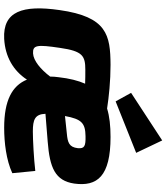

<svg xmlns="http://www.w3.org/2000/svg" viewBox="43 -848 817 944"><g transform="rotate(90 452.0 -376.5)"><path d="M732 -637 671 -765 437 -612 479 -536ZM654 -511C599 -511 553 -506 514 -494C456 -503 379 -511 299 -511C153 -510 63 -494 30 -260C4 -79 36 19 171 12C260 7 328 -33 372 -100C402 -27 474 12 609 12C681 12 767 2 832 -28L821 -141C762 -134 668 -129 627 -129C569 -129 542 -139 540 -191L677 -202C806 -212 869 -239 883 -332C899 -446 847 -511 654 -511ZM709 -350C704 -307 681 -300 636 -296L551 -287C566 -369 586 -387 650 -388C699 -389 712 -383 709 -350ZM243 -130C202 -128 199 -149 216 -263C232 -374 255 -387 324 -387C347 -387 369 -387 392 -386C377 -352 366 -309 360 -255C358 -241 357 -227 357 -214C321 -167 279 -132 243 -130Z"/></g></svg>

Font: Exo 2 Extra Bold
Style: Italic
Weight: 800
Italic angle: -8°
Designer: Natanael Gama
Version: Version 1.001;PS 001.001;hotconv 1.0.88;makeotf.lib2.5.64775